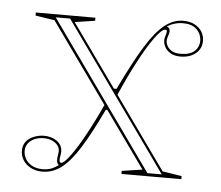

<svg xmlns="http://www.w3.org/2000/svg" viewBox="-44 -563 719 626"><g transform="rotate(5 316.0 -250.0)"><path d="M374 0V-10L441 -20L113 -480L50 -490V-500H245V-490L179 -480L507 -20L570 -10V0ZM116 15Q94 15 77.5 6Q61 -3 52.5 -17Q44 -31 44 -47Q44 -66 54 -78Q64 -90 80 -96Q96 -102 112 -102Q124 -102 134.5 -99Q145 -96 153.5 -90Q162 -84 167 -75.5Q172 -67 172 -56Q172 -50 171 -45Q170 -40 169.5 -36Q169 -32 169 -28Q169 -19 175 -19Q184 -19 204 -46Q224 -73 249.5 -119.5Q275 -166 301 -223L317 -204H305Q267 -124 236.5 -75.5Q206 -27 177.5 -6Q149 15 116 15ZM532 -398Q513 -398 500 -405.5Q487 -413 481 -424Q475 -435 475 -446Q475 -453 477 -458.5Q479 -464 480 -469Q481 -474 481 -476Q481 -481 476 -481Q464 -481 441.5 -450Q419 -419 392 -368Q365 -317 338 -255L325 -275H334Q377 -365 409.5 -417.5Q442 -470 471 -492.5Q500 -515 531 -515Q554 -515 569.5 -506.5Q585 -498 593 -484.5Q601 -471 601 -455Q601 -438 592.5 -425.5Q584 -413 568.5 -405.5Q553 -398 532 -398ZM458 -10H505L163 -490H116ZM116 7Q133 7 145.5 2Q158 -3 168 -11Q161 -16 161 -28Q161 -32 161.5 -37Q162 -42 163 -47Q164 -52 164 -56Q164 -67 157 -75.5Q150 -84 138.5 -89Q127 -94 112 -94Q96 -94 82.5 -88.5Q69 -83 61 -72.5Q53 -62 53 -47Q53 -34 60 -21.5Q67 -9 81.5 -1Q96 7 116 7ZM532 -407Q562 -407 577 -420.5Q592 -434 592 -455Q592 -468 585.5 -480Q579 -492 566 -499.5Q553 -507 531 -507Q517 -507 503.5 -503Q490 -499 479 -491Q486 -490 488 -485.5Q490 -481 490 -476Q490 -474 488.5 -468.5Q487 -463 485 -457Q483 -451 483 -446Q483 -437 488 -428Q493 -419 503.5 -413Q514 -407 532 -407Z"/></g></svg>

Font: Kalnia Glaze Thin Light
Style: Regular
Weight: 300
Version: Version 1.110